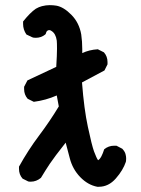

<svg xmlns="http://www.w3.org/2000/svg" viewBox="-20 -715 540 735"><path d="M97.7 -19.5Q89.8 -19.5 87.9 -20.5L66.4 -31.2Q52.7 -46.9 52.7 -68.4Q52.7 -71.3 52.7 -77.1Q87.9 -140.6 129.4 -195.8Q170.9 -251 205.1 -307.6L197.3 -349.6Q155.3 -331.1 109.4 -325.2L85.9 -336.9Q72.3 -352.5 72.3 -374Q72.3 -377 72.3 -382.8L85 -407.2L195.3 -459Q198.2 -504.9 198.2 -527.8Q198.2 -550.8 197.3 -559.6Q193.4 -586.9 176.8 -596.7Q172.9 -599.6 169.9 -599.6Q167 -599.6 166 -599.6L160.2 -596.7Q157.2 -593.8 155.3 -585.9L153.3 -583Q137.7 -570.3 117.2 -570.3Q106.4 -570.3 103.5 -572.3L81.1 -583Q68.4 -601.6 68.4 -623Q68.4 -626 68.4 -632.8Q95.7 -667 117.2 -681.6Q128.9 -688.5 140.6 -691.4Q156.2 -695.3 169.9 -695.3Q183.6 -695.3 195.3 -693.4Q223.6 -688.5 253.4 -658.2Q283.2 -627.9 291 -583Q294.9 -555.7 294.9 -527.3Q294.9 -519.5 294.9 -511.7Q321.3 -524.4 354.5 -526.4L377.9 -514.6Q391.6 -499 391.6 -477.5Q391.6 -474.6 391.6 -468.8L379.9 -445.3L293.9 -399.4Q301.8 -296.9 316.4 -229.5Q331.1 -160.2 339.8 -135.7Q349.6 -109.4 355.5 -101.6Q362.3 -105.5 368.2 -116.7Q374 -127.9 378.9 -143.6Q395.5 -157.2 417 -157.2Q419.9 -157.2 425.8 -157.2L448.2 -145.5Q458 -134.8 460.4 -125.5Q462.9 -116.2 462.9 -109.4Q462.9 -100.6 461.9 -95.7Q451.2 -63.5 423.3 -31.7Q395.5 0 358.4 0Q355.5 0 352.5 0Q316.4 -6.8 287.1 -37.1Q257.8 -67.4 247.1 -109.4Q239.3 -139.6 231.4 -168.9Q187.5 -113.3 170.9 -88.4Q154.3 -63.5 136.7 -34.2Q119.1 -19.5 97.7 -19.5Z"/></svg>

Font: JasonHandwriting2
Style: SemiBold
Weight: 600
Version: Version 1.04.7